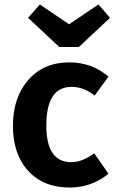

<svg xmlns="http://www.w3.org/2000/svg" viewBox="-20 -826 518 862"><path d="M291 -546Q393 -546 467 -482L405 -397Q356 -436 301 -436Q188 -436 188 -262Q188 -98 300 -98Q350 -98 403 -138L467 -46Q391 16 293 16Q175 16 106.5 -59Q38 -134 38 -261Q38 -388 107 -467Q176 -546 291 -546ZM474 -746 334 -615H246L106 -746L159 -806L290 -717L422 -806Z"/></svg>

Font: FiraSans
Style: Regular
Weight: 600
Designer: Carrois Corporate & Edenspiekermann AG
Foundry: Carrois Corporate GbR & Edenspiekermann AG
Version: Version 3.106;PS 003.106;hotconv 1.0.70;makeotf.lib2.5.58329